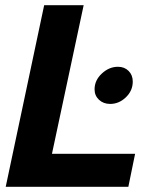

<svg xmlns="http://www.w3.org/2000/svg" viewBox="-20 -719 577 739"><path d="M150 -699H302L180 -127H500L474 0H2ZM344 -375Q344 -410 372 -436Q400 -462 434 -462Q459 -462 475 -446Q491 -430 491 -405Q491 -370 464.5 -344.5Q438 -319 404 -319Q378 -319 361 -335Q344 -351 344 -375Z"/></svg>

Font: Prompt SemiBold
Style: Italic
Weight: 600
Italic angle: -12°
Designer: Katatrad Team
Foundry: CadsonDemak
Version: Version 1.001